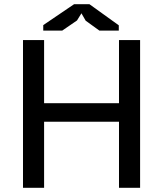

<svg xmlns="http://www.w3.org/2000/svg" viewBox="-20 -890 773 910"><path d="M544 -313H189V0H89V-700H189V-401H544V-700H644V0H544ZM331 -870H404L543 -770V-745H451L386 -792L366 -827L345 -793L275 -745H185V-771Z"/></svg>

Font: PT Sans Caption
Style: Regular
Weight: 400
Designer: A.Korolkova, O.Umpeleva, V.Yefimov
Foundry: ParaType Ltd
Version: Version 2.004W OFL